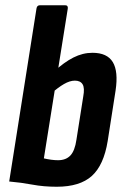

<svg xmlns="http://www.w3.org/2000/svg" viewBox="-20 -703 469 731"><path d="M196 8Q146 8 103.5 0Q61 -8 15 -12L119 -671Q121 -683 132 -683H228Q240 -683 238 -670L147 -100Q160 -97 174 -95Q188 -93 201 -93Q231 -93 248 -111Q265 -129 271 -171L297 -336Q303 -368 294.5 -382Q286 -396 265 -396Q246 -396 223.5 -383Q201 -370 174 -346L186 -431Q224 -466 259.5 -484Q295 -502 332 -502Q388 -502 409.5 -466.5Q431 -431 420 -358L390 -166Q375 -74 329.5 -33Q284 8 196 8Z"/></svg>

Font: Sofia Sans Condensed ExtraBold
Style: Italic
Weight: 800
Italic angle: -9°
Version: Version 4.100